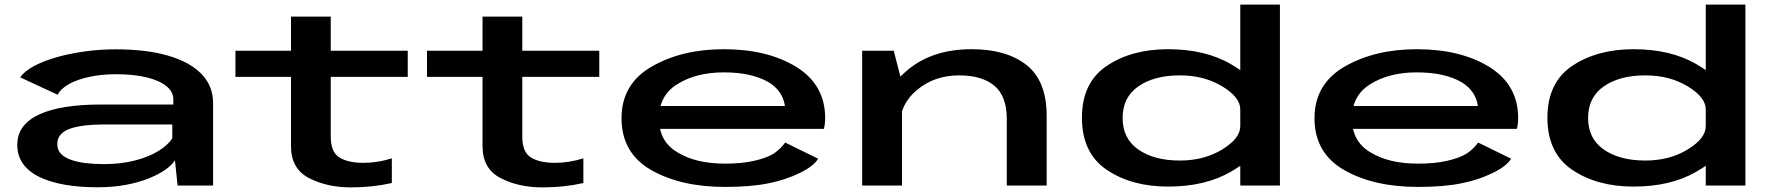

<svg xmlns="http://www.w3.org/2000/svg" viewBox="-20 -805 7692 833"><path d="M402.5 7.5Q471 7.5 527.2 -3.2Q583.5 -14 626.5 -31.5Q669.5 -49 698 -69.2Q726.5 -89.5 739 -109.5L750.5 0H904.5V-357.5Q904.5 -432 854.2 -484Q804 -536 709.5 -563.5Q615 -591 481.5 -591Q414.5 -591 349 -582Q283.5 -573 226.8 -557Q170 -541 128.2 -518.8Q86.5 -496.5 67.5 -469.5L230 -394Q244.5 -421.5 281 -441.2Q317.5 -461 369.8 -472Q422 -483 483 -483Q559 -483 614.5 -469.8Q670 -456.5 701 -432Q732 -407.5 732 -373.5V-351.5H413.5Q333 -351.5 266.8 -341.2Q200.5 -331 153 -309.8Q105.5 -288.5 80.2 -255.5Q55 -222.5 55 -176Q55 -129 80 -94.2Q105 -59.5 151.5 -37Q198 -14.5 261.5 -3.5Q325 7.5 402.5 7.5ZM430.5 -93Q388 -93 351.2 -97.5Q314.5 -102 286.8 -112Q259 -122 243.8 -138.5Q228.5 -155 228.5 -180.5Q228.5 -204.5 243.2 -221.2Q258 -238 284.8 -247Q311.5 -256 347.5 -260.5Q383.5 -265 425.5 -265H727.5V-205.5Q710 -176.5 668.2 -150.5Q626.5 -124.5 565.8 -108.8Q505 -93 430.5 -93Z M1503 8Q1596.5 8 1680 -11V-118Q1618 -98.5 1557 -98.5Q1491 -98.5 1453 -121.5Q1415 -144.5 1415 -212V-471.5H1749V-585H1415V-733H1242.5V-585H1001.5V-471.5H1242.5V-170.5Q1242.5 -73 1320.5 -32.5Q1398.5 8 1503 8Z M2334 8Q2427.5 8 2511 -11V-118Q2449 -98.5 2388 -98.5Q2322 -98.5 2284 -121.5Q2246 -144.5 2246 -212V-471.5H2580V-585H2246V-733H2073.5V-585H1832.5V-471.5H2073.5V-170.5Q2073.5 -73 2151.5 -32.5Q2229.5 8 2334 8Z M3126 6V-95Q2999 -95 2919.5 -144Q2839 -191 2839 -291Q2839 -392 2920.5 -441Q3002 -491 3120.5 -491Q3242 -491 3316 -447.5Q3375.5 -411 3385.5 -345H2822.5V-246H3554.5Q3560 -267 3560 -293.5Q3560 -436 3436 -514Q3310.5 -591.5 3120 -591.5Q2939 -591.5 2808 -516.5Q2676.5 -441 2676.5 -292Q2676.5 -140.5 2806.5 -66.5Q2934.5 6 3126 6ZM3126 -95V6Q3237 6 3313 -9.5Q3389 -24.5 3449.5 -54.5Q3510 -83.5 3529.5 -116.5L3386.5 -186.5Q3367.5 -160 3337.5 -139Q3306 -119.5 3252.5 -107.5Q3199.5 -95 3126 -95Z M3720.5 0H3893.5V-445L3857.5 -585H3720.5ZM4348 0H4521V-302Q4521 -454 4433.8 -522.8Q4346.5 -591.5 4195.5 -591.5Q4019.5 -591.5 3910 -494.8Q3800.5 -398 3800.5 -319.5L3884 -258Q3884 -354 3959.8 -416Q4035.5 -478 4140.5 -478Q4240.5 -478 4294.2 -433Q4348 -388 4348 -288.5Z M5361 0H5533V-785H5361V-119.5ZM5047.5 4.5Q5210 4.5 5321 -60.5Q5432 -125.5 5432 -169L5361 -257.5Q5361 -204.5 5282.5 -156.5Q5204 -108.5 5099 -108.5Q4987.5 -108.5 4919 -156Q4850.5 -203.5 4850.5 -293Q4850.5 -383 4919 -430.5Q4987.5 -478 5099 -478Q5204 -478 5282.5 -430.5Q5361 -383 5361 -330L5432 -417.5Q5432 -461 5321 -526.2Q5210 -591.5 5047.5 -591.5Q4889.5 -591.5 4781.8 -519.2Q4674 -447 4674 -294Q4674 -141 4781.8 -68.2Q4889.5 4.5 5047.5 4.5Z M6132.5 6V-95Q6005.5 -95 5926 -144Q5845.5 -191 5845.5 -291Q5845.5 -392 5927 -441Q6008.5 -491 6127 -491Q6248.5 -491 6322.5 -447.5Q6382 -411 6392 -345H5829V-246H6561Q6566.5 -267 6566.5 -293.5Q6566.5 -436 6442.5 -514Q6317 -591.5 6126.5 -591.5Q5945.5 -591.5 5814.5 -516.5Q5683 -441 5683 -292Q5683 -140.5 5813 -66.5Q5941 6 6132.5 6ZM6132.5 -95V6Q6243.5 6 6319.5 -9.5Q6395.5 -24.5 6456 -54.5Q6516.5 -83.5 6536 -116.5L6393 -186.5Q6374 -160 6344 -139Q6312.5 -119.5 6259 -107.5Q6206 -95 6132.5 -95Z M7380.5 0H7552.5V-785H7380.5V-119.5ZM7067 4.5Q7229.5 4.5 7340.5 -60.5Q7451.5 -125.5 7451.5 -169L7380.5 -257.5Q7380.5 -204.5 7302 -156.5Q7223.5 -108.5 7118.5 -108.5Q7007 -108.5 6938.5 -156Q6870 -203.5 6870 -293Q6870 -383 6938.5 -430.5Q7007 -478 7118.5 -478Q7223.5 -478 7302 -430.5Q7380.5 -383 7380.5 -330L7451.5 -417.5Q7451.5 -461 7340.5 -526.2Q7229.5 -591.5 7067 -591.5Q6909 -591.5 6801.2 -519.2Q6693.5 -447 6693.5 -294Q6693.5 -141 6801.2 -68.2Q6909 4.5 7067 4.5Z"/></svg>

Font: Anybody ExtraExpanded SemiBold
Style: Regular
Weight: 600
Width: 8
Version: Version 1.113;gftools[0.9.25]